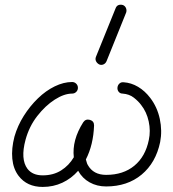

<svg xmlns="http://www.w3.org/2000/svg" viewBox="-20 -760 718 796"><path d="M157 15Q92 15 57 -31Q35 -60 31 -102Q27 -144 40 -194Q53 -239 78.5 -279.5Q104 -320 137 -352Q170 -384 207 -402Q244 -420 279 -420Q289 -420 296 -413Q303 -406 303 -396Q303 -386 296 -379Q289 -372 279 -372Q246 -372 207 -347Q168 -322 134.5 -279Q101 -236 86 -181Q64 -100 94 -60Q115 -33 157 -33Q201 -33 233.5 -53.5Q266 -74 286 -108Q278 -179 325 -253Q335 -268 353 -263Q370 -258 370 -240Q367 -159 336 -99Q338 -93 339.5 -87Q341 -81 344 -76Q367 -35 420 -35Q491 -35 537 -73Q583 -111 597 -180Q605 -217 596.5 -256.5Q588 -296 565 -325Q554 -340 535 -355Q516 -370 488 -372Q478 -372 472 -379.5Q466 -387 467 -397Q468 -407 475 -413.5Q482 -420 492 -419Q524 -417 552.5 -400Q581 -383 603 -354Q632 -316 642.5 -267Q653 -218 644 -171Q626 -85 567 -36Q508 13 420 13Q382 13 351.5 -4Q321 -21 304 -52Q276 -20 238.5 -2.5Q201 15 157 15ZM422 -507Q418 -497 409 -493Q400 -489 391 -493Q382 -498 378 -506.5Q374 -515 378 -525L459 -725Q463 -736 471.5 -739Q480 -742 490 -739Q499 -735 502.5 -726Q506 -717 503 -708Z"/></svg>

Font: Kurewa Gothic CJK TC Regular
Style: Regular
Weight: 400
Designer: Max Yao
Foundry: Max-Everyday
Version: Version 1.071; ttfautohint (v1.8.3)